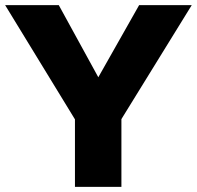

<svg xmlns="http://www.w3.org/2000/svg" viewBox="-20 -728 767 748"><path d="M272 0V-263L0 -708H209L363 -427L522 -708H727L453 -264V0Z"/></svg>

Font: Onest Black
Style: Regular
Weight: 900
Designer: Dmitri Voloshin, Andrey Kudryavtsev
Foundry: Dmitri Voloshin, Andrey Kudryavtsev
Version: Version 1.000;gftools[0.9.33]